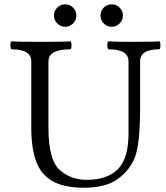

<svg xmlns="http://www.w3.org/2000/svg" viewBox="-20 -857 771 890"><path d="M125 -263.2V-572.3Q125 -628.4 34.7 -628.4Q28.3 -628.4 28.3 -647Q28.3 -665.5 34.7 -665.5Q56.2 -663.1 169.4 -663.1Q282.7 -663.1 305.2 -665.5Q311.5 -665.5 311.5 -647Q311.5 -628.4 305.2 -628.4Q204.6 -628.4 204.6 -572.3V-264.2Q204.6 -117.2 255.6 -70.3Q306.6 -23.4 382.3 -23.4Q476.6 -23.4 526.1 -72.5Q575.7 -121.6 575.7 -237.8V-572.3Q575.7 -628.4 483.9 -628.4Q477.5 -628.4 477.5 -647Q477.5 -665.5 483.9 -665.5Q505.9 -663.1 600.6 -663.1Q695.3 -663.1 717.3 -665.5Q723.6 -665.5 723.6 -647Q723.6 -628.4 717.3 -628.4Q629.4 -628.4 629.4 -572.3V-356Q629.4 -184.1 603.8 -123.8Q578.1 -63.5 522.7 -25.1Q467.3 13.2 370.1 13.2Q276.9 13.2 223.4 -17.3Q169.9 -47.9 147.5 -109.1Q125 -170.4 125 -263.2ZM334 -785.2Q334 -763.7 318.8 -748.3Q303.7 -732.9 282.2 -732.9Q260.7 -732.9 245.4 -748.3Q230 -763.7 230 -785.2Q230 -806.6 245.4 -821.8Q260.7 -836.9 282.2 -836.9Q303.7 -836.9 318.8 -821.8Q334 -806.6 334 -785.2ZM549.8 -785.2Q549.8 -763.7 534.4 -748.3Q519 -732.9 497.6 -732.9Q476.1 -732.9 460.9 -748.3Q445.8 -763.7 445.8 -785.2Q445.8 -806.6 460.9 -821.8Q476.1 -836.9 497.6 -836.9Q519 -836.9 534.4 -821.8Q549.8 -806.6 549.8 -785.2Z"/></svg>

Font: Junicode
Style: Regular
Weight: 400
Designer: Peter S. Baker
Foundry: Briery Creek Software
Version: Version 0.7.2